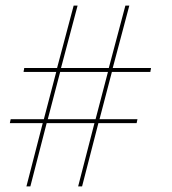

<svg xmlns="http://www.w3.org/2000/svg" viewBox="-20 -663 611 683"><path d="M194 -407H364Q353 -365 342 -323Q331 -281 320 -239H150Q161 -281 172 -323Q183 -365 194 -407ZM258 0H272Q287 -57 301 -112.5Q315 -168 330 -225H466L469 -239H334Q345 -281 356 -323Q367 -365 378 -407H515Q515 -411 516 -414Q517 -417 517 -421H381Q396 -477 410.5 -532Q425 -587 440 -643H426Q411 -587 396.5 -532Q382 -477 367 -421H197Q212 -477 226.5 -532Q241 -587 256 -643H242Q227 -587 212.5 -532Q198 -477 183 -421H66Q66 -417 65 -414Q64 -411 64 -407H180Q169 -365 158 -323Q147 -281 136 -239H18L15 -225H132Q117 -168 103 -112.5Q89 -57 74 0H88Q103 -57 117 -112.5Q131 -168 146 -225H316Q301 -168 287 -112.5Q273 -57 258 0Z"/></svg>

Font: Josefin Slab Thin Thin
Style: Italic
Weight: 250
Italic angle: -12°
Version: Version 2.000